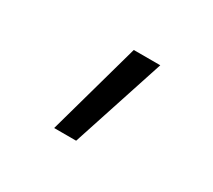

<svg xmlns="http://www.w3.org/2000/svg" viewBox="-76 -268 653 590"><g transform="rotate(30 250.0 27.0)"><path d="M161 192 253 -138H347L239 192Z"/></g></svg>

Font: Iosevka Curly Slab
Style: Regular
Weight: 400
Monospace: yes
Designer: Belleve Invis
Foundry: Belleve Invis
Version: Version 22.1.2; ttfautohint (v1.8.4)